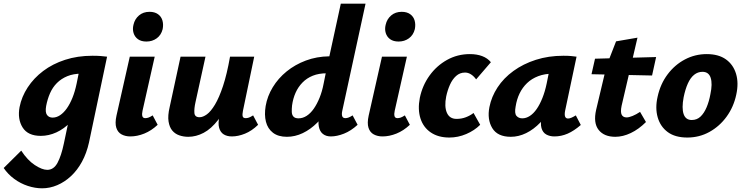

<svg xmlns="http://www.w3.org/2000/svg" viewBox="-84 -731 4039 1040"><path d="M144 289Q106 289 66.5 276Q27 263 -7 238Q-41 213 -64 179L31 85Q65 137 104.5 163Q144 189 172 189Q207 189 227.5 151Q248 113 262 46L302 -144L405 -277Q390 -212 362.5 -159.5Q335 -107 299 -70Q263 -33 221.5 -14Q180 5 137 5Q67 5 38.5 -40.5Q10 -86 22 -151Q33 -207 66 -257.5Q99 -308 150 -346.5Q201 -385 268.5 -407Q336 -429 417 -429Q444 -429 462 -427.5Q480 -426 496 -424L398 41Q385 99 360 145Q335 191 300.5 223Q266 255 226 272Q186 289 144 289ZM201 -94Q222 -94 241.5 -107Q261 -120 278 -144Q295 -168 308.5 -201.5Q322 -235 331 -278L351 -377L409 -327Q395 -330 383 -331Q371 -332 358 -332Q314 -332 281 -318.5Q248 -305 224.5 -281.5Q201 -258 187 -226Q173 -194 166 -157Q160 -123 170.5 -108.5Q181 -94 201 -94Z M622 8Q595 8 574.5 -3Q554 -14 546 -39Q538 -64 547 -105L619 -424H754L688 -131Q684 -113 687 -102Q690 -91 703 -91Q711 -91 720 -94Q729 -97 743 -106L770 -55Q736 -23 697.5 -7.5Q659 8 622 8ZM709 -506Q681 -506 663.5 -518.5Q646 -531 639.5 -552Q633 -573 639 -597Q646 -628 669 -647.5Q692 -667 726 -667Q754 -667 772 -654Q790 -641 796 -619.5Q802 -598 797 -573Q789 -541 765 -523.5Q741 -506 709 -506Z M936 10Q910 10 887 2Q864 -6 849 -24Q834 -42 829 -73Q824 -104 835 -151L894 -424H1029L975 -178Q967 -142 969 -119Q971 -96 997 -96Q1015 -96 1036.5 -111.5Q1058 -127 1080.5 -164.5Q1103 -202 1124 -265Q1145 -328 1162 -424H1225Q1201 -299 1168.5 -215Q1136 -131 1098 -82Q1060 -33 1019 -11.5Q978 10 936 10ZM1172 8Q1146 8 1128 -3Q1110 -14 1103 -38.5Q1096 -63 1105 -103L1171 -424H1293L1232 -131Q1228 -111 1230.5 -101Q1233 -91 1247 -91Q1255 -91 1264 -94Q1273 -97 1287 -106L1314 -55Q1280 -22 1243 -7Q1206 8 1172 8Z M1470 10Q1423 10 1394.5 -12Q1366 -34 1356.5 -71.5Q1347 -109 1355 -157Q1364 -210 1393.5 -258.5Q1423 -307 1468.5 -344Q1514 -381 1572.5 -403Q1631 -425 1700 -426L1762 -711H1896L1770 -131Q1766 -113 1769.5 -102Q1773 -91 1787 -91Q1794 -91 1803 -94Q1812 -97 1826 -106L1853 -55Q1817 -22 1779 -7Q1741 8 1708 8Q1682 8 1665 -5.5Q1648 -19 1643 -45.5Q1638 -72 1646 -110L1675 -246L1744 -277Q1728 -210 1700 -157Q1672 -104 1635 -67Q1598 -30 1556 -10Q1514 10 1470 10ZM1533 -90Q1556 -90 1577 -103.5Q1598 -117 1615.5 -142Q1633 -167 1647 -201.5Q1661 -236 1669 -278L1689 -377L1757 -334H1686Q1643 -334 1610.5 -321Q1578 -308 1554.5 -284Q1531 -260 1517 -228.5Q1503 -197 1498 -160Q1496 -141 1496.5 -125Q1497 -109 1505.5 -99.5Q1514 -90 1533 -90Z M1988 8Q1961 8 1940.5 -3Q1920 -14 1912 -39Q1904 -64 1913 -105L1985 -424H2120L2054 -131Q2050 -113 2053 -102Q2056 -91 2069 -91Q2077 -91 2086 -94Q2095 -97 2109 -106L2136 -55Q2102 -23 2063.5 -7.5Q2025 8 1988 8ZM2075 -506Q2047 -506 2029.5 -518.5Q2012 -531 2005.5 -552Q1999 -573 2005 -597Q2012 -628 2035 -647.5Q2058 -667 2092 -667Q2120 -667 2138 -654Q2156 -641 2162 -619.5Q2168 -598 2163 -573Q2155 -541 2131 -523.5Q2107 -506 2075 -506Z M2350 14Q2290 14 2249.5 -13.5Q2209 -41 2193.5 -89.5Q2178 -138 2190 -201Q2204 -268 2242.5 -321.5Q2281 -375 2337.5 -406.5Q2394 -438 2461 -438Q2499 -438 2528 -427Q2557 -416 2575 -394L2495 -301Q2483 -318 2467.5 -328Q2452 -338 2435 -338Q2407 -338 2386.5 -319.5Q2366 -301 2353 -271.5Q2340 -242 2333 -209Q2322 -154 2336.5 -120.5Q2351 -87 2389 -87Q2416 -87 2439.5 -96Q2463 -105 2481 -119L2517 -55Q2486 -24 2441.5 -5Q2397 14 2350 14Z M2683 10Q2611 10 2582.5 -37Q2554 -84 2567 -151Q2578 -207 2611 -257.5Q2644 -308 2697 -346.5Q2750 -385 2818.5 -407Q2887 -429 2968 -429Q2993 -429 3009 -427.5Q3025 -426 3039 -424L2977 -131Q2969 -89 2993 -89Q3001 -89 3011.5 -93.5Q3022 -98 3035 -106L3062 -54Q3025 -22 2990.5 -7Q2956 8 2919 8Q2894 8 2875 -2.5Q2856 -13 2849 -37.5Q2842 -62 2851 -103L2881 -246L2950 -277Q2935 -211 2907 -158Q2879 -105 2843 -67.5Q2807 -30 2766 -10Q2725 10 2683 10ZM2745 -90Q2766 -90 2786 -103Q2806 -116 2823 -140.5Q2840 -165 2854 -200Q2868 -235 2877 -278L2897 -377L2953 -327Q2943 -331 2933 -331.5Q2923 -332 2913 -332Q2867 -332 2831.5 -318.5Q2796 -305 2771 -281Q2746 -257 2730.5 -225Q2715 -193 2709 -154Q2702 -117 2713.5 -103.5Q2725 -90 2745 -90Z M3249 10Q3188 10 3158.5 -27.5Q3129 -65 3145 -136L3202 -376L3253 -507L3369 -527L3283 -158Q3276 -124 3283.5 -109.5Q3291 -95 3310 -95Q3323 -95 3342.5 -103Q3362 -111 3383 -125L3415 -70Q3376 -31 3333 -10.5Q3290 10 3249 10ZM3120 -329 3139 -413 3470 -422 3448 -322Z M3639 14Q3573 14 3533 -15.5Q3493 -45 3478.5 -95.5Q3464 -146 3478 -207Q3493 -276 3532 -328Q3571 -380 3626 -409Q3681 -438 3744 -438Q3808 -438 3848 -409.5Q3888 -381 3903 -331Q3918 -281 3904 -218Q3890 -152 3852 -99.5Q3814 -47 3759 -16.5Q3704 14 3639 14ZM3663 -81Q3691 -81 3710.5 -99.5Q3730 -118 3743.5 -150Q3757 -182 3764 -221Q3776 -277 3765.5 -309.5Q3755 -342 3721 -342Q3696 -342 3676 -326Q3656 -310 3642 -279Q3628 -248 3619 -204Q3608 -145 3619 -113Q3630 -81 3663 -81Z"/></svg>

Font: Ysabeau Infant ExtraBold
Style: Italic
Weight: 800
Italic angle: -12°
Designer: Christian Thalmann (Catharsis Fonts)
Version: Version 2.001;gftools[0.9.30]; featfreeze: ss01,ss02,lnum